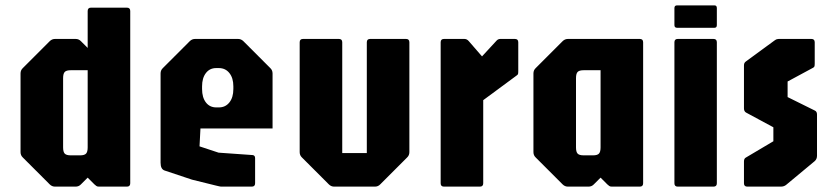

<svg xmlns="http://www.w3.org/2000/svg" viewBox="-20 -695 3107 715"><path d="M185 0Q173.5 0 165 -8.5L65 -108.5Q56.5 -116.5 56.5 -128.5V-421.5Q56.5 -433.5 65 -441.5L165 -541.5Q173.5 -550 185 -550H261.5Q273.5 -550 281.5 -541.5L306.5 -516.5V-654Q306.5 -666.5 319 -666.5H452.5Q465 -666.5 465 -654V-12.5Q465 0 452.5 0H348.5Q342 0 338.8 -2.5Q335.5 -5 331.5 -8.5L306.5 -33.5L281.5 -8.5Q273.5 0 261.5 0ZM243.5 -116.5H278.5Q294.5 -116.5 300.5 -123Q306.5 -129.5 306.5 -146V-433.5H243.5Q227 -433.5 221 -427Q215 -420.5 215 -404V-146Q215 -129.5 221 -123Q227 -116.5 243.5 -116.5Z M805.5 0Q800.5 0 794.8 -1.5Q789 -3 784 -4L695 -26L593 -60Q578 -65 578 -89V-421.5Q578 -433.5 586.5 -441.5L686.5 -541.5Q695 -550 706.5 -550H866.5Q878 -550 886.5 -541.5L986.5 -441.5Q995 -433.5 995 -421.5V-216.5H726.5L723 -150L794 -126.5L921.5 -117.5Q930 -116 930 -106V-12.5Q930 0 917.5 0ZM785.5 -295H795Q819.5 -295 834.2 -313.5Q849 -332 849 -363.5V-373.5Q849 -404.5 834.2 -423Q819.5 -441.5 795 -441.5H785Q761 -441.5 746.8 -423Q732.5 -404.5 732.5 -373.5V-363.5Q732.5 -332 746.8 -313.5Q761 -295 785.5 -295Z M1224.5 0Q1213 0 1204.5 -8.5L1104.5 -108.5Q1096 -116.5 1096 -128.5V-537.5Q1096 -550 1108.5 -550H1242Q1254.5 -550 1254.5 -537.5V-125H1346V-537.5Q1346 -550 1358.5 -550H1492Q1504.5 -550 1504.5 -537.5V-128.5Q1504.5 -116.5 1496 -108.5L1396 -8.5Q1388 0 1376 0Z M1633.5 0Q1621 0 1621 -12.5V-537.5Q1621 -550 1633.5 -550H1709.5Q1719 -550 1726 -541.5L1775 -485L1829.5 -544Q1835 -550 1843.5 -550H1897.5Q1910 -550 1910 -537.5V-430Q1910 -422 1909 -419.2Q1908 -416.5 1903.5 -413.5L1779.5 -322V-12.5Q1779.5 0 1767 0Z M2095 0Q2083.5 0 2075 -8.5L1975 -108.5Q1966.5 -116.5 1966.5 -128.5V-421.5Q1966.5 -433.5 1975 -441.5L2075 -541.5Q2083.5 -550 2095 -550H2362.5Q2375 -550 2375 -537.5V-12.5Q2375 0 2362.5 0H2258.5Q2252 0 2248.8 -2.5Q2245.5 -5 2241.5 -8.5L2216.5 -33.5L2191.5 -8.5Q2183.5 0 2171.5 0ZM2153.5 -116.5H2188.5Q2204.5 -116.5 2210.5 -123Q2216.5 -129.5 2216.5 -146V-433.5H2153.5Q2137 -433.5 2131 -427Q2125 -420.5 2125 -404V-146Q2125 -129.5 2131 -123Q2137 -116.5 2153.5 -116.5Z M2504 0Q2491.5 0 2491.5 -12.5V-537.5Q2491.5 -550 2504 -550H2637Q2649.5 -550 2649.5 -537.5V-12.5Q2649.5 0 2637 0ZM2501.5 -591.5Q2491.5 -591.5 2491.5 -601.5V-665Q2491.5 -675 2501.5 -675H2640.5Q2649.5 -675 2649.5 -665V-601.5Q2649.5 -591.5 2640.5 -591.5Z M2763 0Q2750.5 0 2750.5 -12.5V-93.5Q2750.5 -105 2758 -108.5L2860 -169V-221L2758 -276Q2750.5 -280.5 2750.5 -291.5V-451Q2750.5 -456.5 2752.2 -460Q2754 -463.5 2757.5 -466L2864 -544Q2869.5 -548 2873 -549Q2876.5 -550 2880 -550H3001.5Q3014 -550 3014 -537.5V-459Q3014 -450.5 3012.8 -447.5Q3011.5 -444.5 3007.5 -442.5L2913 -391.5V-333.5L3014 -283.5Q3022.5 -280 3022.5 -268.5V-115Q3022.5 -102.5 3014 -95L2907.5 -6.5Q2899.5 0 2887.5 0Z"/></svg>

Font: Jaro
Style: Regular
Weight: 400
Designer: Agyei Archer, Celine Hurka, Mirko Velimirović
Version: Version 1.000